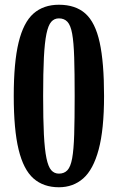

<svg xmlns="http://www.w3.org/2000/svg" viewBox="-20 -780 497 810"><path d="M38 -375Q38 -516.5 58.5 -601Q79 -685.5 121.2 -722.8Q163.5 -760 228.5 -760Q298.5 -760 340.2 -722.8Q382 -685.5 400.5 -601Q419 -516.5 419 -375Q419 -233.5 396.2 -149Q373.5 -64.5 331 -27.2Q288.5 10 228.5 10Q163.5 10 121.2 -27.2Q79 -64.5 58.5 -149Q38 -233.5 38 -375ZM162 -375Q162 -276 165.2 -212.2Q168.5 -148.5 176 -112.5Q183.5 -76.5 196.2 -62Q209 -47.5 228.5 -47.5Q251 -47.5 264.5 -62Q278 -76.5 284.5 -112.5Q291 -148.5 293 -212.2Q295 -276 295 -375Q295 -474 293 -537.8Q291 -601.5 284.5 -637.5Q278 -673.5 264.5 -688Q251 -702.5 228.5 -702.5Q209 -702.5 196.2 -688Q183.5 -673.5 176 -637.5Q168.5 -601.5 165.2 -537.8Q162 -474 162 -375Z"/></svg>

Font: Besley* Condensed Medium
Style: Regular
Weight: 500
Width: 3
Designer: Owen Earl
Foundry: indestructible type*
Version: Version 3.000; ttfautohint (v1.8.3)